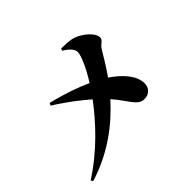

<svg xmlns="http://www.w3.org/2000/svg" viewBox="-168 -1039 1336 1336"><g transform="rotate(-45 500.0 -371.0)"><path d="M229 -547C338 -479 415 -416 467 -371C371 -243 234 -94 58 18L68 34C285 -33 442 -159 555 -285C635 -195 658 -117 723 -117C765 -117 804 -143 802 -200C799 -276 728 -350 650 -402C696 -468 737 -538 759 -574C780 -607 809 -612 809 -638C809 -686 738 -744 679 -764C643 -776 596 -775 562 -776L556 -761C589 -740 627 -712 627 -677C627 -647 595 -565 532 -466C461 -499 363 -535 238 -565Z"/></g></svg>

Font: Noto Serif CJK HK Black
Style: Regular
Weight: 900
Designer: Ryoko NISHIZUKA 西塚涼子 (kana & ideographs); Frank Grießhammer (Latin, Greek & Cyrillic); Wenlong ZHANG 张文龙 (bopomofo); San
Foundry: Adobe
Version: Version 2.001;hotconv 1.1.0;makeotfexe 2.6.0